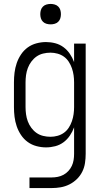

<svg xmlns="http://www.w3.org/2000/svg" viewBox="-20 -742 515 977"><path d="M130 215V161H242Q258 161 273.5 158Q289 155 303 147.5Q317 140 328 128Q339 116 345.5 102Q352 88 354.5 72.5Q357 57 357 41V-94Q349 -72 335.5 -52Q322 -32 303 -18Q284 -4 261 2Q238 8 214 8Q190 8 165.5 1.5Q141 -5 121 -19.5Q101 -34 87 -55Q73 -76 65 -99.5Q57 -123 54 -147.5Q51 -172 51 -197V-323Q51 -348 54 -372.5Q57 -397 65 -420.5Q73 -444 87 -465Q101 -486 121 -500.5Q141 -515 165.5 -521.5Q190 -528 214 -528Q238 -528 261 -522Q284 -516 303 -502Q322 -488 335.5 -468Q349 -448 357 -426V-520H416V41Q416 64 412.5 87.5Q409 111 398.5 132Q388 153 371 169.5Q354 186 333 196.5Q312 207 289 211Q266 215 242 215ZM237 -46Q255 -46 273 -51Q291 -56 305.5 -66.5Q320 -77 330 -92.5Q340 -108 346 -125.5Q352 -143 354.5 -161Q357 -179 357 -197V-323Q357 -341 354.5 -359Q352 -377 346 -394.5Q340 -412 330 -427.5Q320 -443 305.5 -453.5Q291 -464 273 -469Q255 -474 237 -474Q218 -474 199.5 -469.5Q181 -465 166 -454.5Q151 -444 139.5 -428.5Q128 -413 121.5 -395.5Q115 -378 112.5 -359.5Q110 -341 110 -323V-197Q110 -179 112.5 -160.5Q115 -142 121.5 -124.5Q128 -107 139.5 -91.5Q151 -76 166 -65.5Q181 -55 199.5 -50.5Q218 -46 237 -46ZM238 -618Q227 -618 216.5 -621Q206 -624 198.5 -631.5Q191 -639 188 -649Q185 -659 185 -670Q185 -681 188 -691Q191 -701 198.5 -708.5Q206 -716 216.5 -719Q227 -722 238 -722Q248 -722 258.5 -719Q269 -716 276.5 -708.5Q284 -701 287 -691Q290 -681 290 -670Q290 -659 287 -649Q284 -639 276.5 -631.5Q269 -624 258.5 -621Q248 -618 238 -618Z"/></svg>

Font: Iosevka QP Light
Style: Regular
Weight: 300
Designer: Belleve Invis
Foundry: Belleve Invis
Version: Version 20.0.0; ttfautohint (v1.8.4)